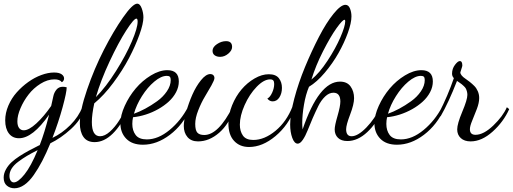

<svg xmlns="http://www.w3.org/2000/svg" viewBox="-58 -740 2778 1040"><path d="M276.9 -294.9Q266.1 -310.1 236.8 -310.1Q199.2 -310.1 161.4 -286.4Q123.5 -262.7 96.7 -228Q69.8 -193.4 53 -153.8Q36.1 -114.3 36.1 -83Q36.1 -59.1 45.4 -46.6Q54.7 -34.2 70.8 -34.2Q98.1 -34.2 138.7 -71.3Q179.2 -108.4 219.2 -166L231 -219.2Q234.9 -238.3 247.6 -254.2Q260.3 -270 282.2 -270Q291.5 -270 303.2 -267.1Q303.2 -240.2 281 -158.9Q258.8 -77.6 226.1 6.8Q277.8 -17.6 322.8 -62.5Q367.7 -107.4 389.2 -162.1L401.9 -151.9Q380.9 -90.8 326.2 -41Q271.5 8.8 214.8 36.1Q192.4 90.3 170.9 131.6Q149.4 172.9 125 207.8Q100.6 242.7 74 261.2Q47.4 279.8 20 279.8Q-3.9 279.8 -21 265.4Q-38.1 251 -38.1 222.2Q-38.1 199.7 -26.1 178Q-14.2 156.2 4.2 139.2Q22.5 122.1 48.3 105.5Q74.2 88.9 98.4 75.9Q122.6 63 149.9 49.3Q154.8 46.9 157.2 45.9Q183.6 -21.5 208 -119.1Q119.1 8.8 44.9 8.8Q9.8 8.8 -10 -17.3Q-29.8 -43.5 -29.8 -87.9Q-29.8 -127.9 -12.7 -168Q4.4 -208 32.5 -239.5Q60.5 -271 95 -295.7Q129.4 -320.3 166 -333.7Q202.6 -347.2 234.9 -347.2Q261.7 -347.2 275.4 -337.9Q289.1 -328.6 289.1 -314.9Q289.1 -307.1 284.7 -301.5Q280.3 -295.9 276.9 -294.9ZM17.1 248Q39.6 248 74.5 204.8Q109.4 161.6 146 73.2Q110.8 90.8 87.9 104.5Q64.9 118.2 41 136Q17.1 153.8 5.1 173.1Q-6.8 192.4 -6.8 212.9Q-6.8 228.5 -0.2 238.3Q6.3 248 17.1 248Z M718.8 -646Q718.8 -612.3 697.3 -552.2Q675.8 -492.2 640.9 -425.5Q606 -358.9 555.4 -291Q504.9 -223.1 452.6 -180.2Q439.5 -119.1 439.5 -79.1Q439.5 -2 483.9 -2Q509.3 -2 536.9 -26.6Q564.5 -51.3 586.4 -85.7Q608.4 -120.1 627.4 -162.1L642.6 -153.8Q556.6 29.8 454.6 29.8Q413.6 29.8 394 1.7Q374.5 -26.4 374.5 -73.2Q374.5 -141.1 413.6 -254.6Q452.6 -368.2 504.4 -469.5Q556.2 -570.8 608.4 -645.5Q660.6 -720.2 685.5 -720.2Q700.2 -720.2 709.5 -695.3Q718.8 -670.4 718.8 -646ZM680.7 -639.2Q667 -639.2 625.5 -574.7Q584 -510.3 535.6 -407Q487.3 -303.7 461.4 -213.9Q516.1 -269 570.3 -355.2Q624.5 -441.4 656 -515.1Q687.5 -588.9 687.5 -623Q687.5 -639.2 680.7 -639.2Z M910.6 -298.8Q910.6 -269 895.8 -240.7Q880.9 -212.4 856 -189.7Q831.1 -167 799.1 -148.9Q767.1 -130.9 731.9 -119.6Q696.8 -108.4 662.6 -105Q658.7 -87.4 658.7 -68.8Q658.7 -32.7 676.8 -8.8Q694.8 15.1 737.3 15.1Q798.8 15.1 860.6 -35.9Q922.4 -86.9 961.4 -162.1L973.6 -152.8Q933.1 -63.5 862.3 -9.8Q791.5 43.9 716.3 43.9Q657.7 43.9 626 11.5Q594.2 -21 594.2 -71.8Q594.2 -115.2 617.7 -166.7Q641.1 -218.3 677 -260.7Q712.9 -303.2 759.5 -331.5Q806.2 -359.9 848.6 -359.9Q910.6 -359.9 910.6 -298.8ZM845.7 -329.1Q814.9 -329.1 777.8 -297.9Q740.7 -266.6 710.7 -219Q680.7 -171.4 667.5 -124Q696.8 -134.3 728.8 -151.4Q760.7 -168.5 793 -191.7Q825.2 -214.8 845.9 -245.4Q866.7 -275.9 866.7 -306.2Q866.7 -318.4 862.3 -323.7Q857.9 -329.1 845.7 -329.1Z M1081.5 -338.9Q1090.8 -338.9 1097.2 -333Q1103.5 -327.1 1103.5 -316.9Q1103.5 -306.6 1087.2 -277.3Q1070.8 -248 1051.5 -216.1Q1032.2 -184.1 1015.9 -142.6Q999.5 -101.1 999.5 -68.8Q999.5 -34.2 1011 -21.5Q1022.5 -8.8 1048.3 -8.8Q1125.5 -8.8 1202.6 -162.1L1211.4 -151.9Q1183.1 -67.9 1129.2 -21Q1075.2 25.9 1014.6 25.9Q977.5 25.9 957.5 2.4Q937.5 -21 937.5 -58.1Q937.5 -86.9 950.7 -134.3Q963.9 -181.6 983.9 -227.1Q1003.9 -272.5 1030.8 -305.7Q1057.6 -338.9 1081.5 -338.9ZM1134.3 -432.1Q1116.7 -432.1 1105 -440.4Q1093.3 -448.7 1093.3 -464.8Q1093.3 -484.9 1117.2 -501Q1141.1 -517.1 1166.5 -517.1Q1199.2 -517.1 1199.2 -485.8Q1199.2 -466.8 1178.7 -449.5Q1158.2 -432.1 1134.3 -432.1Z M1397.9 -337.9Q1436 -337.9 1452.6 -316.4Q1469.2 -294.9 1469.2 -264.2Q1469.2 -233.9 1455.3 -212.4Q1441.4 -190.9 1418.9 -190.9Q1401.9 -190.9 1390.1 -206.1Q1404.8 -213.4 1416 -237.8Q1427.2 -262.2 1427.2 -285.2Q1427.2 -297.9 1422.4 -304Q1417.5 -310.1 1405.3 -310.1Q1371.1 -310.1 1332 -269.5Q1293 -229 1267.1 -170.9Q1241.2 -112.8 1241.2 -64.9Q1241.2 -29.3 1257.8 -5.6Q1274.4 18.1 1314 18.1Q1374.5 18.1 1434.6 -31.7Q1494.6 -81.5 1526.4 -163.1L1539.1 -152.8Q1504.9 -62 1434.3 -2.9Q1363.8 56.2 1291 56.2Q1240.7 56.2 1210 23.2Q1179.2 -9.8 1179.2 -71.8Q1179.2 -120.6 1199.2 -169.7Q1219.2 -218.8 1250.2 -255.4Q1281.2 -292 1320.8 -314.9Q1360.4 -337.9 1397.9 -337.9Z M1754.9 -39.1Q1754.9 -59.6 1770.3 -112.3Q1785.6 -165 1785.6 -189.9Q1785.6 -237.8 1748 -237.8Q1724.6 -237.8 1703.1 -217.3Q1681.6 -196.8 1666.5 -166.3Q1651.4 -135.7 1635.7 -99.9Q1620.1 -64 1608.2 -33.4Q1596.2 -2.9 1582 17.6Q1567.9 38.1 1554.7 38.1Q1536.6 38.1 1525.1 6.8Q1513.7 -24.4 1513.7 -65.9Q1513.7 -121.1 1536.1 -206.1Q1558.6 -291 1594.2 -377.2Q1629.9 -463.4 1669.7 -540.3Q1709.5 -617.2 1748.8 -665.5Q1788.1 -713.9 1813 -713.9Q1829.6 -713.9 1837.6 -694.3Q1845.7 -674.8 1845.7 -650.9Q1845.7 -616.2 1826.2 -562Q1806.6 -507.8 1775.4 -452.4Q1744.1 -397 1701.2 -346.2Q1658.2 -295.4 1615.7 -270Q1598.1 -228.5 1588.6 -173.1Q1579.1 -117.7 1579.1 -73.2Q1579.1 -56.6 1581.1 -39.1Q1669.4 -297.9 1783.7 -297.9Q1822.3 -297.9 1841.1 -271.5Q1859.9 -245.1 1859.9 -208Q1859.9 -175.3 1838.4 -119.1Q1816.9 -63 1816.9 -40Q1816.9 -2 1846.7 -2Q1880.4 -2 1926.5 -49.3Q1972.7 -96.7 2002.9 -162.1L2016.1 -149.9Q1983.4 -73.2 1931.6 -24.7Q1879.9 23.9 1823.7 23.9Q1790.5 23.9 1772.7 6.6Q1754.9 -10.7 1754.9 -39.1ZM1808.1 -632.8Q1797.4 -632.8 1764.9 -587.4Q1732.4 -542 1692.1 -463.1Q1651.9 -384.3 1628.9 -309.1Q1671.9 -343.8 1716.1 -411.1Q1760.3 -478.5 1786.1 -538.6Q1812 -598.6 1812 -625Q1812 -632.8 1808.1 -632.8Z M2286.6 -298.8Q2286.6 -269 2271.7 -240.7Q2256.8 -212.4 2231.9 -189.7Q2207 -167 2175 -148.9Q2143.1 -130.9 2107.9 -119.6Q2072.8 -108.4 2038.6 -105Q2034.7 -87.4 2034.7 -68.8Q2034.7 -32.7 2052.7 -8.8Q2070.8 15.1 2113.3 15.1Q2174.8 15.1 2236.6 -35.9Q2298.3 -86.9 2337.4 -162.1L2349.6 -152.8Q2309.1 -63.5 2238.3 -9.8Q2167.5 43.9 2092.3 43.9Q2033.7 43.9 2002 11.5Q1970.2 -21 1970.2 -71.8Q1970.2 -115.2 1993.7 -166.7Q2017.1 -218.3 2053 -260.7Q2088.9 -303.2 2135.5 -331.5Q2182.1 -359.9 2224.6 -359.9Q2286.6 -359.9 2286.6 -298.8ZM2221.7 -329.1Q2190.9 -329.1 2153.8 -297.9Q2116.7 -266.6 2086.7 -219Q2056.6 -171.4 2043.5 -124Q2072.8 -134.3 2104.7 -151.4Q2136.7 -168.5 2168.9 -191.7Q2201.2 -214.8 2221.9 -245.4Q2242.7 -275.9 2242.7 -306.2Q2242.7 -318.4 2238.3 -323.7Q2233.9 -329.1 2221.7 -329.1Z M2328.6 -109.9 2319.3 -127Q2368.2 -222.2 2400.4 -316.9Q2390.6 -326.7 2390.6 -340.8Q2390.6 -367.7 2406.2 -388.4Q2421.9 -409.2 2432.6 -409.2Q2446.3 -409.2 2446.3 -384.8Q2446.3 -380.9 2440.9 -365.2Q2435.5 -349.6 2435.5 -348.1Q2435.5 -339.8 2443.1 -330.8Q2450.7 -321.8 2461.9 -314.5Q2473.1 -307.1 2486.6 -296.4Q2500 -285.6 2511.2 -274.4Q2522.5 -263.2 2530 -246.1Q2537.6 -229 2537.6 -209Q2537.6 -183.1 2524.9 -149.7Q2512.2 -116.2 2499.8 -86.7Q2487.3 -57.1 2487.3 -40Q2487.3 -9.8 2517.6 -9.8Q2561.5 -9.8 2614 -60.1Q2666.5 -110.4 2687.5 -159.2L2700.2 -148.9Q2669.4 -80.1 2610.4 -27.1Q2551.3 25.9 2491.2 25.9Q2457.5 25.9 2438 8.1Q2418.5 -9.8 2418.5 -39.1Q2418.5 -69.3 2446 -134.8Q2473.6 -200.2 2473.6 -226.1Q2473.6 -236.3 2470.9 -245.6Q2468.3 -254.9 2465.1 -260.7Q2461.9 -266.6 2454.6 -273.4Q2447.3 -280.3 2443.4 -283.4Q2439.5 -286.6 2429.9 -293.2Q2420.4 -299.8 2417.5 -301.8Q2371.6 -184.1 2328.6 -109.9Z"/></svg>

Font: Dancing Script OT
Style: Regular
Weight: 400
Foundry: Pablo Impallari. www.impallari.com
Version: Version 1.000